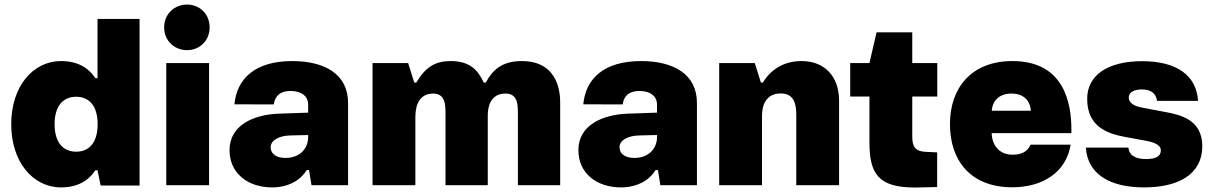

<svg xmlns="http://www.w3.org/2000/svg" viewBox="-20 -813 5333 843"><path d="M592.8 -730H408.2V-469.7H398.9C367.7 -516.6 319.3 -544.9 248 -544.9C125 -544.9 29.3 -434.1 29.3 -267.6C29.3 -101.1 125 9.8 248 9.8C319.3 9.8 367.7 -18.6 398.9 -65.4H408.2L421.9 1.5H592.8ZM219.7 -267.6C219.7 -348.6 257.8 -388.2 314.5 -388.2C371.1 -388.2 408.7 -348.6 408.7 -267.6C408.7 -186.5 371.1 -147 314.5 -147C257.8 -147 219.7 -186.5 219.7 -267.6Z M710 -536.1V0H897.9V-536.1ZM700.7 -692.9C700.7 -632.8 747.1 -592.8 801.3 -592.8C855 -592.8 900.4 -632.8 900.4 -692.9C900.4 -752.9 855 -793 801.3 -793C747.1 -793 700.7 -752.9 700.7 -692.9Z M1174.8 9.8C1252.4 9.8 1303.7 -27.3 1326.7 -66.4H1336.9L1347.7 0H1508.3V-360.8C1508.3 -488.3 1404.3 -544.9 1263.2 -544.9C1097.7 -544.9 1019.5 -465.8 1009.3 -355L1182.1 -354.5C1187.5 -393.6 1211.9 -413.6 1255.9 -413.6C1306.6 -413.6 1333 -388.2 1333 -354.5V-318.4L1205.1 -314C1093.8 -310.1 987.8 -263.7 987.8 -153.8C987.8 -52.2 1067.9 9.8 1174.8 9.8ZM1168.5 -167.5C1168.5 -197.3 1206.1 -217.3 1253.9 -218.3L1333 -220.2V-210.9C1333 -160.2 1295.9 -119.6 1233.9 -119.6C1196.8 -119.6 1168.5 -134.3 1168.5 -167.5Z M1772 -536.1H1615.7V0H1803.7V-302.2L1803.2 -311L1804.2 -302.7C1804.2 -381.3 1845.2 -402.3 1881.8 -402.3C1936 -402.3 1936 -350.6 1936 -312V0H2121.6V-303.7C2121.6 -381.3 2161.1 -402.3 2199.2 -402.3C2253.9 -402.3 2253.9 -353 2253.9 -312V0H2439.5V-360.4C2439.5 -391.6 2439.5 -544.9 2270.5 -544.9C2182.1 -544.9 2141.1 -503.4 2112.8 -450.2H2104C2078.6 -506.8 2041 -544.9 1959 -544.9C1894 -544.9 1849.6 -521.5 1807.6 -450.2H1798.8V-450.7Z M2706.5 9.8C2784.2 9.8 2835.4 -27.3 2858.4 -66.4H2868.7L2879.4 0H3040V-360.8C3040 -488.3 2936 -544.9 2794.9 -544.9C2629.4 -544.9 2551.3 -465.8 2541 -355L2713.9 -354.5C2719.2 -393.6 2743.7 -413.6 2787.6 -413.6C2838.4 -413.6 2864.7 -388.2 2864.7 -354.5V-318.4L2736.8 -314C2625.5 -310.1 2519.5 -263.7 2519.5 -153.8C2519.5 -52.2 2599.6 9.8 2706.5 9.8ZM2700.2 -167.5C2700.2 -197.3 2737.8 -217.3 2785.6 -218.3L2864.7 -220.2V-210.9C2864.7 -160.2 2827.6 -119.6 2765.6 -119.6C2728.5 -119.6 2700.2 -134.3 2700.2 -167.5Z M3293.9 -536.1H3137.7V0H3325.7V-302.2C3325.7 -380.9 3366.7 -402.8 3408.2 -402.8C3471.2 -402.8 3476.1 -347.7 3476.1 -307.6V0H3664.1V-370.1C3664.1 -480.5 3598.1 -544.9 3499 -544.9C3425.8 -544.9 3366.7 -511.7 3329.6 -450.7H3320.8Z M3997.1 10.3 4094.7 8.3V-144L4041 -146.5C4001.5 -149.4 3985.4 -165.5 3985.4 -212.9V-389.2H4095.2V-536.1H3985.4V-670.9H3828.6L3797.4 -536.1H3712.9V-389.2H3797.4V-188C3797.4 -48.3 3837.9 10.3 3997.1 10.3Z M4424.8 9.3C4555.7 9.3 4661.1 -54.7 4680.7 -177.7H4504.9C4489.7 -143.6 4460.4 -133.8 4425.3 -133.8C4374 -133.8 4336.4 -167.5 4334 -228.5H4684.1V-244.1C4684.1 -358.9 4653.3 -544.9 4425.3 -544.9C4243.7 -544.9 4150.9 -425.8 4150.9 -268.1C4150.9 -110.8 4238.8 9.3 4424.8 9.3ZM4334.5 -326.7C4337.4 -373 4370.6 -402.3 4420.4 -402.3C4470.2 -402.3 4502.9 -375.5 4505.9 -326.7Z M5003.4 9.8C5153.3 9.8 5258.8 -47.4 5258.8 -170.9C5258.8 -290.5 5158.2 -309.6 5093.3 -321.8L4993.2 -340.8C4946.8 -349.6 4936 -368.7 4936 -385.3C4936 -408.7 4960.9 -420.4 4993.7 -420.4C5032.2 -420.4 5055.7 -403.8 5060.1 -370.1H5240.2C5233.9 -479 5149.9 -544.4 4995.1 -544.4C4844.2 -544.4 4753.4 -483.4 4753.4 -378.9C4753.4 -257.8 4839.4 -226.6 4921.4 -211.4L5007.3 -195.8C5036.1 -190.4 5076.7 -181.2 5076.7 -152.8C5076.7 -126.5 5055.2 -114.7 5012.2 -114.7C4968.3 -114.7 4937.5 -128.9 4934.6 -165H4747.6C4754.9 -49.8 4850.6 9.8 5003.4 9.8Z"/></svg>

Font: Wand UI Pro Black
Style: Regular
Weight: 900
Designer: Andreas Faust
Version: Version 1.003;FEAKit 1.0